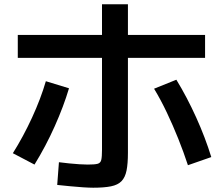

<svg xmlns="http://www.w3.org/2000/svg" viewBox="-20 -836 1040 896"><path d="M415 40Q395 40 366 38Q337 36 306 33Q275 30 247 27L255 -79Q278 -76 302.5 -73.5Q327 -71 350 -69.5Q373 -68 389 -68Q421 -68 435 -71.5Q449 -75 452.5 -89.5Q456 -104 456 -137V-816H577V-123Q577 -72 570.5 -40Q564 -8 547 9.5Q530 27 498 33.5Q466 40 415 40ZM40 -121Q89 -199 129.5 -287Q170 -375 194 -457L302 -424Q277 -340 235.5 -247Q194 -154 141 -68ZM857 -65Q837 -126 812 -188.5Q787 -251 758.5 -311Q730 -371 699 -422L803 -464Q853 -382 895.5 -288Q938 -194 966 -103ZM63 -566V-673H937V-566Z"/></svg>

Font: M PLUS 2 SemiBold
Style: Regular
Weight: 600
Designer: Coji Morishita
Foundry: UNDERFOREST DESIGN
Version: Version 1.001